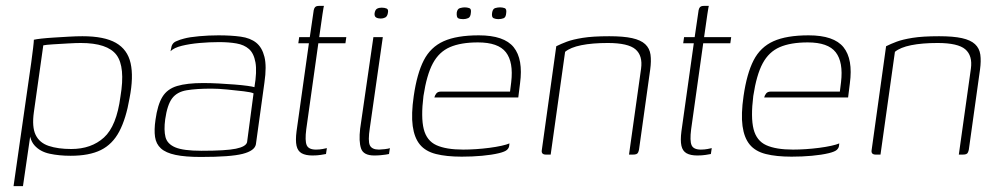

<svg xmlns="http://www.w3.org/2000/svg" viewBox="-20 -525 3398 652"><path d="M26 107 86 -312Q90 -341 92.5 -362.5Q95 -384 95 -390Q103 -392 121 -394Q139 -396 163.5 -397.5Q188 -399 213.5 -400.5Q239 -402 260 -402Q334 -402 373.5 -379.5Q413 -357 423.5 -310.5Q434 -264 420 -192Q408 -122 385 -78.5Q362 -35 322.5 -15.5Q283 4 220 4Q181 4 148.5 -3Q116 -10 97 -31.5Q78 -53 80 -94L89 -106L58 107ZM222 -19Q290 -19 333 -58Q376 -97 389 -197Q406 -298 375.5 -338.5Q345 -379 254 -379Q238 -379 211.5 -377.5Q185 -376 160.5 -374.5Q136 -373 127 -371L95 -144Q88 -94 101 -67Q114 -40 145.5 -29.5Q177 -19 222 -19Z M662 8Q609 8 576 1Q543 -6 526.5 -21Q510 -36 506.5 -60Q503 -84 508 -118Q515 -169 531.5 -196Q548 -223 581.5 -233Q615 -243 670 -243Q695 -243 723 -241.5Q751 -240 776.5 -238Q802 -236 820 -233.5Q838 -231 844 -229Q853 -282 847.5 -313Q842 -344 825.5 -358.5Q809 -373 783 -377.5Q757 -382 724 -382Q691 -382 657.5 -379Q624 -376 597.5 -369.5Q571 -363 559 -351L561 -360Q563 -378 577.5 -384.5Q592 -391 605 -394Q623 -399 656 -402Q689 -405 722 -405Q765 -405 797.5 -400.5Q830 -396 850 -380Q870 -364 878 -332Q886 -300 878 -245L849 -35Q845 -13 804 -2.5Q763 8 662 8ZM664 -13Q747 -13 781 -20Q815 -27 819 -42L841 -208Q833 -212 807.5 -215Q782 -218 751.5 -221Q721 -224 698 -224Q647 -224 614 -218.5Q581 -213 564.5 -191Q548 -169 541 -120Q536 -83 542 -59.5Q548 -36 575.5 -24.5Q603 -13 664 -13Z M1041 3Q1018 3 1004.5 -4.5Q991 -12 987 -30Q983 -48 987 -79L1029 -378H993L996 -399H1032L1044 -481Q1045 -492 1047.5 -497Q1050 -502 1054 -503.5Q1058 -505 1063 -505H1080Q1080 -505 1078.5 -498Q1077 -491 1075 -476L1064 -399H1156L1153 -378H1061L1020 -86Q1015 -47 1021.5 -32Q1028 -17 1053 -17Q1065 -17 1075.5 -19Q1086 -21 1090 -22L1087 -2Q1082 -1 1069.5 1Q1057 3 1041 3Z M1251 3Q1214 3 1206 -21Q1198 -45 1203 -88L1248 -399H1280L1236 -91Q1229 -46 1236 -31.5Q1243 -17 1267 -17Q1273 -17 1286.5 -18.5Q1300 -20 1304 -22L1301 -2Q1297 -1 1290 0Q1283 1 1273 2Q1263 3 1251 3ZM1273 -462Q1264 -462 1257.5 -465.5Q1251 -469 1252 -480Q1254 -492 1260.5 -495.5Q1267 -499 1276 -499Q1286 -499 1293 -496Q1300 -493 1297 -480Q1295 -469 1288 -465.5Q1281 -462 1273 -462Z M1548 7Q1496 7 1460.5 -2Q1425 -11 1406 -34Q1387 -57 1381.5 -97Q1376 -137 1385 -199Q1396 -275 1419 -320Q1442 -365 1486.5 -385Q1531 -405 1606 -405Q1692 -405 1724.5 -364.5Q1757 -324 1746 -242L1740 -194H1455Q1457 -202 1462 -208Q1467 -214 1478 -214H1712L1716 -246Q1724 -314 1698 -347.5Q1672 -381 1603 -381Q1545 -381 1508 -365Q1471 -349 1450 -310Q1429 -271 1418 -199Q1409 -126 1419 -86.5Q1429 -47 1462 -32Q1495 -17 1553 -17Q1573 -17 1596 -18.5Q1619 -20 1642 -23Q1665 -26 1683 -30Q1701 -34 1710 -38L1709 -29Q1708 -22 1701.5 -16Q1695 -10 1675 -5Q1650 1 1617 4Q1584 7 1548 7ZM1672 -460Q1664 -460 1656.5 -463Q1649 -466 1651 -481Q1653 -495 1661.5 -497.5Q1670 -500 1678 -500Q1686 -500 1693.5 -497.5Q1701 -495 1699 -481Q1698 -466 1690 -463Q1682 -460 1672 -460ZM1553 -460Q1542 -460 1536 -463Q1530 -466 1531 -482Q1533 -495 1542 -497.5Q1551 -500 1558 -500Q1566 -500 1573.5 -497.5Q1581 -495 1579 -482Q1578 -467 1570 -463.5Q1562 -460 1553 -460Z M1834 0Q1817 0 1820 -16L1869 -368Q1885 -376 1905 -383.5Q1925 -391 1959 -396.5Q1993 -402 2049 -402Q2097 -402 2126.5 -395.5Q2156 -389 2171 -375Q2186 -361 2189 -339.5Q2192 -318 2188 -289L2150 -17Q2149 -12 2147 -7.5Q2145 -3 2140.5 -1.5Q2136 0 2129 0H2116L2157 -292Q2163 -336 2138 -357.5Q2113 -379 2044 -379Q1991 -379 1954 -371.5Q1917 -364 1899 -349L1850 0Z M2348 3Q2325 3 2311.5 -4.5Q2298 -12 2294 -30Q2290 -48 2294 -79L2336 -378H2300L2303 -399H2339L2351 -481Q2352 -492 2354.5 -497Q2357 -502 2361 -503.5Q2365 -505 2370 -505H2387Q2387 -505 2385.5 -498Q2384 -491 2382 -476L2371 -399H2463L2460 -378H2368L2327 -86Q2322 -47 2328.5 -32Q2335 -17 2360 -17Q2372 -17 2382.5 -19Q2393 -21 2397 -22L2394 -2Q2389 -1 2376.5 1Q2364 3 2348 3Z M2668 7Q2616 7 2580.5 -2Q2545 -11 2526 -34Q2507 -57 2501.5 -97Q2496 -137 2505 -199Q2516 -275 2539 -320Q2562 -365 2606.5 -385Q2651 -405 2726 -405Q2812 -405 2844.5 -364.5Q2877 -324 2866 -242L2860 -194H2575Q2577 -202 2582 -208Q2587 -214 2598 -214H2832L2836 -246Q2844 -314 2818 -347.5Q2792 -381 2723 -381Q2665 -381 2628 -365Q2591 -349 2570 -310Q2549 -271 2538 -199Q2529 -126 2539 -86.5Q2549 -47 2582 -32Q2615 -17 2673 -17Q2693 -17 2716 -18.5Q2739 -20 2762 -23Q2785 -26 2803 -30Q2821 -34 2830 -38L2829 -29Q2828 -22 2821.5 -16Q2815 -10 2795 -5Q2770 1 2737 4Q2704 7 2668 7Z M2954 0Q2937 0 2940 -16L2989 -368Q3005 -376 3025 -383.5Q3045 -391 3079 -396.5Q3113 -402 3169 -402Q3217 -402 3246.5 -395.5Q3276 -389 3291 -375Q3306 -361 3309 -339.5Q3312 -318 3308 -289L3270 -17Q3269 -12 3267 -7.5Q3265 -3 3260.5 -1.5Q3256 0 3249 0H3236L3277 -292Q3283 -336 3258 -357.5Q3233 -379 3164 -379Q3111 -379 3074 -371.5Q3037 -364 3019 -349L2970 0Z"/></svg>

Font: Genos ExtraLight
Style: Italic
Weight: 250
Italic angle: -8°
Designer: Robert E. Leuschke
Foundry: Robert E. Leuschke
Version: Version 1.010